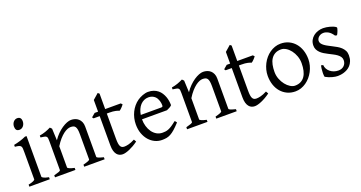

<svg xmlns="http://www.w3.org/2000/svg" viewBox="-38 -1251 3491 1855"><g transform="rotate(-20 1707.0 -323.5)"><path d="M190.4 -615.7Q190.4 -602.1 186 -589.8Q181.6 -577.6 174.1 -568.6Q166.5 -559.6 156.2 -554.2Q146 -548.8 133.8 -548.8Q111.8 -548.8 102.3 -561Q92.8 -573.2 92.8 -595.7Q92.8 -609.4 97.2 -621.6Q101.6 -633.8 109.4 -642.8Q117.2 -651.9 127.2 -657Q137.2 -662.1 148.9 -662.1Q190.4 -662.1 190.4 -615.7ZM34.2 0V-21Q67.4 -27.8 85 -35.9Q102.5 -43.9 102.5 -50.8V-327.1Q102.5 -352.1 101.6 -367.4Q100.6 -382.8 94.2 -391.4Q87.9 -399.9 74 -403.8Q60.1 -407.7 34.2 -410.2V-429.7Q49.3 -432.6 66.2 -436.8Q83 -440.9 99.6 -446Q116.2 -451.2 131.3 -457Q146.5 -462.9 159.2 -468.8H175.8V-50.8Q175.8 -44.9 192.1 -36.4Q208.5 -27.8 244.1 -21V0Z M598.1 0V-21Q633.3 -30.3 649.9 -37.1Q666.5 -43.9 666.5 -50.8V-309.1Q666.5 -338.9 663.1 -357.4Q659.7 -376 652.3 -386.7Q645 -397.5 633.1 -401.4Q621.1 -405.3 604 -405.3Q588.9 -405.3 570.3 -397.9Q551.8 -390.6 530.5 -374.5Q509.3 -358.4 486.1 -332.3Q462.9 -306.2 439.5 -268.1V-50.8Q439.5 -43.5 457.8 -35.6Q476.1 -27.8 507.8 -21V0H297.9V-21Q330.1 -29.3 348.1 -35.9Q366.2 -42.5 366.2 -50.8V-347.2Q366.2 -366.2 364.7 -377.4Q363.3 -388.7 356.7 -395Q350.1 -401.4 336.4 -404.3Q322.8 -407.2 297.9 -410.2V-429.7Q331.1 -435.1 359.4 -445.1Q387.7 -455.1 415 -468.8L432.1 -451.7L437.5 -330.1Q459 -362.8 484.9 -388.4Q510.7 -414.1 537.1 -431.9Q563.5 -449.7 588.1 -459.2Q612.8 -468.8 631.8 -468.8Q652.8 -468.8 672.4 -462.4Q691.9 -456.1 706.8 -442.9Q721.7 -429.7 730.7 -409.4Q739.7 -389.2 739.7 -361.8V-50.8Q739.7 -43.9 754.6 -37.4Q769.5 -30.8 808.1 -21V0Z M1152.8 -57.1Q1128.9 -39.6 1105.5 -26.1Q1082 -12.7 1060.8 -3.7Q1039.6 5.4 1021.5 10Q1003.4 14.6 990.7 14.6Q973.6 14.6 958.3 8.3Q942.9 2 931.2 -12.5Q919.4 -26.9 912.6 -50.3Q905.8 -73.7 905.8 -107.9V-408.2H842.8L832.5 -421.9L870.6 -454.1H905.8V-574.2L963.9 -625L979 -612.8V-454.1H1138.7L1152.8 -439.9Q1148.4 -433.1 1141.8 -425.5Q1135.3 -418 1128.4 -410.9Q1121.6 -403.8 1115 -398.4Q1108.4 -393.1 1103.5 -391.1Q1091.8 -397 1067.9 -402.6Q1043.9 -408.2 1004.4 -408.2H979V-149.9Q979 -120.6 981.7 -101.3Q984.4 -82 990.7 -70.6Q997.1 -59.1 1007.1 -54.4Q1017.1 -49.8 1031.7 -49.8Q1048.8 -49.8 1074.7 -56.2Q1100.6 -62.5 1138.7 -82Z M1409.2 -418Q1384.3 -418 1363.3 -408.2Q1342.3 -398.4 1325.9 -380.9Q1309.6 -363.3 1298.6 -338.4Q1287.6 -313.5 1282.7 -283.2H1491.2Q1502.4 -283.2 1506.1 -286.9Q1509.8 -290.5 1509.8 -300.8Q1509.8 -309.6 1508.3 -321.8Q1506.8 -334 1502.7 -346.9Q1498.5 -359.9 1491.5 -372.6Q1484.4 -385.3 1473.1 -395.3Q1461.9 -405.3 1446 -411.6Q1430.2 -418 1409.2 -418ZM1589.8 -272Q1581.1 -262.2 1566.4 -253.9Q1551.8 -245.6 1536.1 -239.3H1279.3V-237.8Q1279.3 -201.2 1289.3 -167.2Q1299.3 -133.3 1317.9 -107.2Q1336.4 -81.1 1363.3 -65.4Q1390.1 -49.8 1423.8 -49.8Q1439 -49.8 1453.4 -51.5Q1467.8 -53.2 1484.4 -59.8Q1501 -66.4 1521.2 -79.6Q1541.5 -92.8 1568.8 -115.2Q1575.2 -111.8 1579.8 -105.5Q1584.5 -99.1 1586.9 -95.2Q1554.2 -59.6 1529.5 -37.8Q1504.9 -16.1 1483.2 -4.4Q1461.4 7.3 1440.2 11Q1418.9 14.6 1394 14.6Q1356.4 14.6 1322.5 -1.5Q1288.6 -17.6 1262.7 -47.1Q1236.8 -76.7 1221.4 -118.4Q1206.1 -160.2 1206.1 -211.9Q1206.1 -244.6 1213.4 -276.4Q1220.7 -308.1 1234.6 -336.4Q1248.5 -364.7 1268.6 -388.7Q1288.6 -412.6 1314 -430.2Q1324.7 -437.5 1338.1 -444.6Q1351.6 -451.7 1366.2 -457Q1380.9 -462.4 1395.3 -465.6Q1409.7 -468.8 1422.9 -468.8Q1455.1 -468.8 1479.7 -460Q1504.4 -451.2 1522.9 -436.3Q1541.5 -421.4 1554.2 -401.6Q1566.9 -381.8 1575 -359.9Q1583 -337.9 1586.4 -315.2Q1589.8 -292.5 1589.8 -272Z M1956.1 0V-21Q1991.2 -30.3 2007.8 -37.1Q2024.4 -43.9 2024.4 -50.8V-309.1Q2024.4 -338.9 2021 -357.4Q2017.6 -376 2010.3 -386.7Q2002.9 -397.5 1991 -401.4Q1979 -405.3 1961.9 -405.3Q1946.8 -405.3 1928.2 -397.9Q1909.7 -390.6 1888.4 -374.5Q1867.2 -358.4 1844 -332.3Q1820.8 -306.2 1797.4 -268.1V-50.8Q1797.4 -43.5 1815.7 -35.6Q1834 -27.8 1865.7 -21V0H1655.8V-21Q1688 -29.3 1706.1 -35.9Q1724.1 -42.5 1724.1 -50.8V-347.2Q1724.1 -366.2 1722.7 -377.4Q1721.2 -388.7 1714.6 -395Q1708 -401.4 1694.3 -404.3Q1680.7 -407.2 1655.8 -410.2V-429.7Q1689 -435.1 1717.3 -445.1Q1745.6 -455.1 1772.9 -468.8L1790 -451.7L1795.4 -330.1Q1816.9 -362.8 1842.8 -388.4Q1868.7 -414.1 1895 -431.9Q1921.4 -449.7 1946 -459.2Q1970.7 -468.8 1989.7 -468.8Q2010.7 -468.8 2030.3 -462.4Q2049.8 -456.1 2064.7 -442.9Q2079.6 -429.7 2088.6 -409.4Q2097.7 -389.2 2097.7 -361.8V-50.8Q2097.7 -43.9 2112.5 -37.4Q2127.4 -30.8 2166 -21V0Z M2510.7 -57.1Q2486.8 -39.6 2463.4 -26.1Q2439.9 -12.7 2418.7 -3.7Q2397.5 5.4 2379.4 10Q2361.3 14.6 2348.6 14.6Q2331.5 14.6 2316.2 8.3Q2300.8 2 2289.1 -12.5Q2277.3 -26.9 2270.5 -50.3Q2263.7 -73.7 2263.7 -107.9V-408.2H2200.7L2190.4 -421.9L2228.5 -454.1H2263.7V-574.2L2321.8 -625L2336.9 -612.8V-454.1H2496.6L2510.7 -439.9Q2506.3 -433.1 2499.8 -425.5Q2493.2 -418 2486.3 -410.9Q2479.5 -403.8 2472.9 -398.4Q2466.3 -393.1 2461.4 -391.1Q2449.7 -397 2425.8 -402.6Q2401.9 -408.2 2362.3 -408.2H2336.9V-149.9Q2336.9 -120.6 2339.6 -101.3Q2342.3 -82 2348.6 -70.6Q2355 -59.1 2365 -54.4Q2375 -49.8 2389.6 -49.8Q2406.7 -49.8 2432.6 -56.2Q2458.5 -62.5 2496.6 -82Z M2914.1 -222.2Q2914.1 -260.7 2901.4 -295.7Q2888.7 -330.6 2868.2 -357.2Q2847.7 -383.8 2822.3 -399.4Q2796.9 -415 2772 -415Q2734.9 -415 2709.5 -400.9Q2684.1 -386.7 2668.2 -362.1Q2652.3 -337.4 2645.5 -303.7Q2638.7 -270 2638.7 -231Q2638.7 -192.4 2652.3 -157.5Q2666 -122.6 2687 -96.2Q2708 -69.8 2733.2 -54.4Q2758.3 -39.1 2780.8 -39.1Q2815.4 -39.1 2840.6 -52Q2865.7 -64.9 2882.1 -88.9Q2898.4 -112.8 2906.2 -146.5Q2914.1 -180.2 2914.1 -222.2ZM2988.8 -236.8Q2988.8 -204.6 2980.5 -173.1Q2972.2 -141.6 2957.5 -113.8Q2942.9 -85.9 2922.4 -62.3Q2901.9 -38.6 2877.2 -21.5Q2852.5 -4.4 2824.7 5.1Q2796.9 14.6 2767.1 14.6Q2720.7 14.6 2683.3 -2.9Q2646 -20.5 2619.4 -51.3Q2592.8 -82 2578.4 -124.5Q2564 -167 2564 -216.8Q2564 -249 2572 -280.3Q2580.1 -311.5 2594.5 -339.6Q2608.9 -367.7 2629.2 -391.4Q2649.4 -415 2674.1 -432.1Q2698.7 -449.2 2727.1 -459Q2755.4 -468.8 2786.1 -468.8Q2832 -468.8 2869.4 -451.2Q2906.7 -433.6 2933.3 -402.6Q2960 -371.6 2974.4 -329.1Q2988.8 -286.6 2988.8 -236.8Z M3369.6 -138.2Q3369.6 -103.5 3359.9 -78.9Q3350.1 -54.2 3334.5 -37.1Q3318.8 -20 3299.8 -9.8Q3280.8 0.5 3262.2 5.9Q3243.7 11.2 3227.3 12.9Q3210.9 14.6 3201.7 14.6Q3178.2 14.6 3145.3 5.9Q3112.3 -2.9 3079.6 -21Q3076.2 -22.5 3075.2 -37.1Q3074.2 -45.9 3074.2 -56.6Q3074.2 -63 3074.7 -70.3Q3075.2 -88.9 3077.4 -107.9Q3079.6 -127 3083 -138.2L3104 -132.8Q3105 -112.3 3114.7 -94.2Q3124.5 -76.2 3140.9 -62.5Q3157.2 -48.8 3179 -41Q3200.7 -33.2 3226.1 -33.2Q3243.7 -33.2 3258.3 -38.8Q3272.9 -44.4 3283.7 -54.7Q3294.4 -64.9 3300.3 -79.3Q3306.2 -93.8 3306.2 -110.8Q3306.2 -130.4 3295.7 -145.5Q3285.2 -160.6 3268.1 -173.1Q3251 -185.5 3229.2 -196.5Q3207.5 -207.5 3185.1 -219.2Q3164.6 -229.5 3145.5 -241.2Q3126.5 -252.9 3111.6 -267.6Q3096.7 -282.2 3087.6 -300.3Q3078.6 -318.4 3078.6 -341.8Q3078.6 -372.1 3090.8 -395.8Q3103 -419.4 3123.3 -435.5Q3143.6 -451.7 3169.7 -460.2Q3195.8 -468.8 3223.6 -468.8Q3238.8 -468.8 3257.1 -466.1Q3275.4 -463.4 3293.2 -458.5Q3311 -453.6 3326.7 -446.8Q3342.3 -439.9 3352.1 -431.2Q3355 -428.2 3352.8 -418Q3350.6 -407.7 3345.9 -395.5Q3341.3 -383.3 3335.9 -372.6Q3330.6 -361.8 3327.6 -357.9L3308.6 -361.8Q3285.2 -397 3260 -410.9Q3234.9 -424.8 3210.9 -424.8Q3194.8 -424.8 3182.1 -419.4Q3169.4 -414.1 3160.4 -405.5Q3151.4 -397 3146.7 -386.7Q3142.1 -376.5 3142.1 -366.2Q3142.1 -350.6 3151.4 -338.1Q3160.6 -325.7 3175.8 -314.7Q3190.9 -303.7 3210.2 -293.7Q3229.5 -283.7 3250 -272.9Q3271 -262.2 3292.5 -250Q3314 -237.8 3331.1 -221.9Q3348.1 -206.1 3358.9 -185.8Q3369.6 -165.5 3369.6 -138.2Z"/></g></svg>

Font: Akkhara
Style: Regular
Weight: 400
Designer: J. Victor Gaultney
Version: Version 1.00 June 13, 2006, initial release